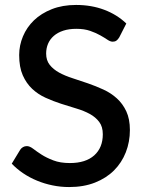

<svg xmlns="http://www.w3.org/2000/svg" viewBox="-20 -748 586 776"><path d="M462 -597Q456.5 -588 450.5 -583.8Q444.5 -579.5 435.5 -579.5Q426 -579.5 414.2 -587.5Q402.5 -595.5 385.2 -605.2Q368 -615 344.5 -623.2Q321 -631.5 288.5 -631.5Q258.5 -631.5 235.8 -624Q213 -616.5 197.5 -603Q182 -589.5 174.2 -571.2Q166.5 -553 166.5 -531.5Q166.5 -504 181 -485.8Q195.5 -467.5 219.2 -454.5Q243 -441.5 273.5 -431.8Q304 -422 335.8 -411Q367.5 -400 398 -386Q428.5 -372 452.2 -350.5Q476 -329 490.5 -298Q505 -267 505 -222.5Q505 -174.5 488.5 -132.5Q472 -90.5 440.8 -59.2Q409.5 -28 363.8 -10Q318 8 259.5 8Q225 8 192.2 1.2Q159.5 -5.5 129.8 -17.8Q100 -30 74 -47.5Q48 -65 27.5 -86.5L61.5 -142.5Q66 -149.5 73 -153.5Q80 -157.5 88.5 -157.5Q100 -157.5 114 -146.8Q128 -136 147.8 -123.2Q167.5 -110.5 195.5 -99.8Q223.5 -89 262.5 -89Q326 -89 360.8 -120Q395.5 -151 395.5 -205.5Q395.5 -236 381 -255.2Q366.5 -274.5 342.8 -287.5Q319 -300.5 288.5 -309.5Q258 -318.5 226.5 -328.8Q195 -339 164.5 -352.8Q134 -366.5 110.2 -388.8Q86.5 -411 72 -443.8Q57.5 -476.5 57.5 -525.5Q57.5 -564.5 72.8 -601Q88 -637.5 117.2 -665.8Q146.5 -694 189.5 -711Q232.5 -728 287.5 -728Q349.5 -728 401.2 -708.5Q453 -689 490.5 -653Z"/></svg>

Font: TypoPRO Lato
Style: Regular
Weight: 600
Designer: Lukasz Dziedzic with Adam Twardoch and Botio Nikoltchev
Foundry: tyPoland Lukasz Dziedzic
Version: Version 2.010; 2014-09-01; http://www.latofonts.com/